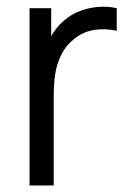

<svg xmlns="http://www.w3.org/2000/svg" viewBox="-20 -565 400 585"><path d="M70 0V-540H136V-410L123 -427Q132 -450.7 146.4 -471.1Q160.8 -491.5 178 -504.7Q198.3 -522.3 226.2 -532.4Q254 -542.5 282.7 -544.2Q311.3 -546 335.7 -540V-471Q302.3 -479 268.2 -474Q234.2 -469 206.3 -446.7Q180.7 -426.7 166.8 -398.4Q153 -370.2 148.3 -340.2Q143.7 -310.3 143.7 -269.3V0Z"/></svg>

Font: Manrope
Style: Regular
Weight: 400
Designer: Mikhail Sharanda
Foundry: Mikhail Sharanda
Version: Version 4.503